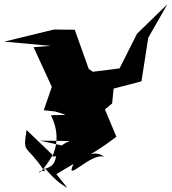

<svg xmlns="http://www.w3.org/2000/svg" viewBox="-92 -808 808 904"><path d="M173 12 254 -36C209 60 339 -94 399 -69C341 -120 262 -19 456 -164L402 -293L436 -321L443 -391L574 -425L606 -630L696 -788L553 -649L471 -486L273 -461L377 -449L326 -483L260 -668L162 -669L-72 -612L147 -592L66 -586L152 -399L114 -289L168 -283C253 -258 203 -270 148 -265C207 -148 147 -67 156 -71C222 -79 199 -37 217 -119L96 -146L236 -144C130 -102 212 -34 111 -11C29 -133 15 -79 33 -196L156 -78C76 56 79 -19 119 -1C102 -52 149 38 225 76Z"/></svg>

Font: Asimov Silicon
Style: Regular
Weight: 400
Designer: Google
Version: Version 2.000980; 2014